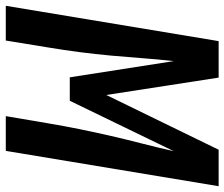

<svg xmlns="http://www.w3.org/2000/svg" viewBox="-83 -699 775 663"><g transform="rotate(90 304.5 -367.5)"><path d="M-7 0 115 -735H241L301 -347L490 -735H616L494 0H374L399 -147Q408 -201 419 -255Q430 -309 442.5 -363.5Q455 -418 469 -472Q483 -526 495 -580L321 -221H240L184 -580Q178 -526 174 -472Q170 -418 165 -363.5Q160 -309 153 -255Q146 -201 137 -147L113 0Z"/></g></svg>

Font: Iosevka SS04 Extended Oblique
Style: Bold
Weight: 700
Width: 7
Italic angle: -9°
Monospace: yes
Designer: Belleve Invis
Foundry: Belleve Invis
Version: Version 19.0.0; ttfautohint (v1.8.4)